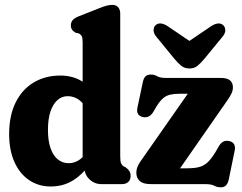

<svg xmlns="http://www.w3.org/2000/svg" viewBox="-20 -769 1010 802"><path d="M332.8 -93.9 325.2 -96.1V-592.6Q325.2 -610.5 321.4 -617.9Q317.5 -625.2 308.6 -629.6L296.5 -632Q285.3 -638.4 280.7 -645.4Q276 -652.4 276 -663.2Q276 -675.6 283.4 -684.6Q290.8 -693.6 309.6 -701.2L390.7 -733.2Q413.2 -742.2 425.8 -745.4Q438.5 -748.6 449.3 -748.6Q465.6 -748.6 473.9 -738.4Q482.2 -728.3 482.2 -711.8V-116.8Q482.2 -95 485.8 -86.8Q489.5 -78.6 496.2 -74.2L505.5 -69.8Q514.9 -62.4 520.2 -54.5Q525.5 -46.7 525.5 -34.2Q525.5 -18.1 515.8 -9Q506.2 0 489.5 0H402.7Q374.4 0 353.6 -20Q332.8 -40 332.8 -68ZM18.2 -208.4Q18.2 -287.1 45.7 -341.7Q73.1 -396.4 121.4 -424.9Q169.6 -453.4 231.9 -453.4Q284.5 -453.4 323.6 -428.7Q362.8 -404 390.4 -356.6L348.3 -301.9Q330.4 -337.9 309.2 -352.6Q287.9 -367.3 262.7 -367.3Q238.8 -367.3 220.2 -351.1Q201.6 -334.8 190.9 -303.5Q180.3 -272.2 180.3 -226.7Q180.3 -179.9 191.5 -148.8Q202.8 -117.8 222.4 -102.5Q242 -87.3 266.8 -87.3Q293.7 -87.3 315.8 -104.4Q337.9 -121.6 354.3 -157L381.2 -121.9Q345.6 -60.1 299.1 -25Q252.6 10 192.3 10Q140.9 10 101.6 -16.6Q62.2 -43.3 40.2 -92.5Q18.2 -141.7 18.2 -208.4ZM928.7 -348.4 704.2 -25.7 681.3 -66H760.6Q792.7 -66 812.8 -71.5Q832.9 -77.1 847.9 -91.5Q862.9 -105.9 878.8 -131.6L894.6 -159.1Q902.8 -172.7 913.6 -177.8Q924.5 -183 939 -179.4Q952.7 -176.2 958.1 -165.8Q963.6 -155.4 960.4 -140.7L935.5 -18.8Q931.8 -2.1 923.7 5.7Q915.6 13.4 902.8 13.4Q886.9 13.4 874.7 6.7Q862.6 0 835.7 0H609.9Q577.6 0 563.5 -12.9Q549.4 -25.9 549.4 -47.7Q549.4 -60 553.9 -71.3Q558.4 -82.6 566.9 -95L792.5 -417.6L818 -377.4H730.9Q707.1 -377.4 690.5 -373.5Q674 -369.6 661.2 -358.6Q648.5 -347.6 634.7 -326.1L619.6 -300.5Q611.3 -286.8 599.4 -281.8Q587.6 -276.8 574 -280.8Q560.3 -284.8 555.6 -294.7Q550.9 -304.6 554 -319.1L576.5 -425.8Q580.2 -442.8 587.9 -450.2Q595.7 -457.6 610.3 -457.6Q624.9 -457.6 636.7 -450.5Q648.6 -443.4 675 -443.4H902Q928.7 -443.4 940.8 -433.3Q952.9 -423.2 952.9 -403.7Q952.9 -391.8 947.4 -379.5Q941.9 -367.2 928.7 -348.4ZM805.7 -574.7 680.4 -659.6Q664.4 -670.1 651.4 -671Q638.5 -671.9 629.4 -663.4Q622.4 -656.6 621.6 -643.6Q620.9 -630.6 632.8 -615.8L708.2 -523.6Q723.4 -505.4 737.1 -494.2Q750.9 -483 771.5 -483Q791.5 -483 805.1 -494.2Q818.8 -505.5 833.9 -523.6L909.6 -615.8Q921.8 -630.6 921 -643.6Q920.2 -656.6 912.9 -663.4Q903.8 -671.9 890.9 -671Q878.1 -670.1 862 -659.6L736.5 -574.7Z"/></svg>

Font: Fraunces 144pt S100 Black
Style: Regular
Weight: 900
Version: Version 1.000